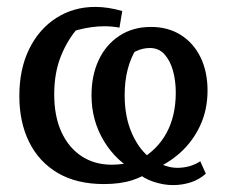

<svg xmlns="http://www.w3.org/2000/svg" viewBox="-20 -522 664 556"><path d="M281 11Q202 11 147.5 -21Q93 -53 64.5 -110.5Q36 -168 36 -244Q36 -322 64.5 -380Q93 -438 143 -470Q193 -502 256 -502Q274 -502 294 -499Q314 -496 334 -490L326 -442Q315 -444 304 -445Q293 -446 283 -446Q246 -446 206 -435.5Q166 -425 129 -405L210 -446Q177 -410 157 -361Q137 -312 137 -249Q137 -185 158 -139.5Q179 -94 216.5 -69.5Q254 -45 304 -45Q321 -45 341 -48Q361 -51 381 -57Q435 -87 462 -136.5Q489 -186 489 -254Q489 -288 481 -317Q473 -346 456.5 -364.5Q440 -383 414 -383Q394 -383 374.5 -374Q355 -365 334 -353L376 -383Q359 -356 350 -322Q341 -288 341 -246Q341 -182 363 -133.5Q385 -85 420 -61Q439 -49 457.5 -42.5Q476 -36 493 -36Q531 -36 560 -55L576 -19Q557 -2 532.5 6Q508 14 481 14Q453 14 423.5 4Q394 -6 375 -25Q317 -54 281 -113.5Q245 -173 245 -246Q245 -304 266 -348.5Q287 -393 326 -418.5Q365 -444 417 -444Q467 -444 504 -420.5Q541 -397 561 -355.5Q581 -314 581 -260Q581 -204 559.5 -158Q538 -112 501 -79Q464 -46 418 -29Q397 -11 362.5 0Q328 11 281 11Z"/></svg>

Font: Piazzolla 24pt SemiBold
Style: Regular
Weight: 600
Designer: Juan Pablo del Peral
Foundry: Huerta Tipografica
Version: Version 2.005